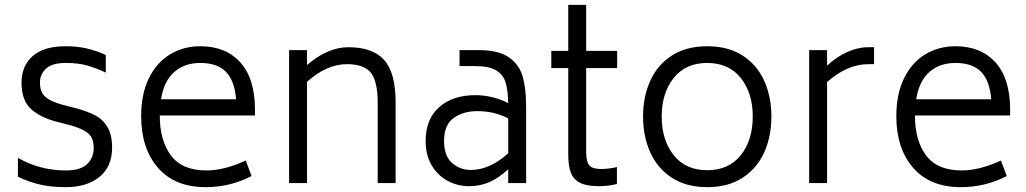

<svg xmlns="http://www.w3.org/2000/svg" viewBox="-20 -756 4238 793"><path d="M54 -26V-104Q145 -52 252 -52Q312 -52 339.5 -78Q367 -104 367 -145Q367 -186 344.5 -205Q322 -224 273 -238L215 -253Q148 -270 108.5 -305.5Q69 -341 69 -414Q69 -484 115 -524.5Q161 -565 250 -565Q299 -565 338 -556Q377 -547 417 -529V-456Q377 -475 340 -485.5Q303 -496 252 -496Q195 -496 170 -472.5Q145 -449 145 -415Q145 -375 168 -355.5Q191 -336 236 -324L294 -309Q342 -296 373.5 -279.5Q405 -263 424 -231Q443 -199 443 -146Q443 -68 391 -25.5Q339 17 252 17Q194 17 148.5 7Q103 -3 54 -26Z M640 -277Q640 -176 686 -114Q732 -52 833 -52Q906 -52 995 -93L1019 -29Q931 17 829 17Q702 17 632.5 -63Q563 -143 563 -276Q563 -368 595 -433Q627 -498 682.5 -531.5Q738 -565 807 -565Q912 -565 972 -499Q1032 -433 1033 -308V-279H640ZM645 -346H955Q949 -423 913 -459.5Q877 -496 807 -496Q742 -496 699.5 -458.5Q657 -421 645 -346Z M1614 -332V0H1540V-332Q1540 -419 1512 -455Q1484 -491 1413 -491Q1329 -491 1248 -418V0H1174V-549H1248V-487Q1287 -522 1331 -541.5Q1375 -561 1419 -561Q1519 -561 1566.5 -508.5Q1614 -456 1614 -332Z M2153 -316V0H2079V-57Q2039 -20 2000.5 -3.5Q1962 13 1918 13Q1869 13 1828 -9.5Q1787 -32 1762.5 -74Q1738 -116 1738 -174Q1738 -264 1794 -313.5Q1850 -363 1944 -363Q1978 -363 2013.5 -354.5Q2049 -346 2079 -330Q2078 -384 2068 -416Q2058 -448 2029 -465.5Q2000 -483 1942 -483H1878V-549H1957Q2039 -549 2081.5 -519.5Q2124 -490 2138.5 -440.5Q2153 -391 2153 -316ZM2079 -123V-267Q2022 -297 1951 -297Q1893 -297 1853.5 -268.5Q1814 -240 1814 -174Q1814 -111 1847.5 -82.5Q1881 -54 1924 -54Q2003 -54 2079 -123Z M2401 -475V-129Q2401 -88 2414 -73Q2427 -58 2463 -58Q2493 -58 2528 -66V4Q2491 13 2455 13Q2405 13 2377.5 0Q2350 -13 2338.5 -41Q2327 -69 2327 -118V-475H2257V-546H2327V-736H2401V-546H2529V-475Z M2636 -275Q2636 -357 2666 -423Q2696 -489 2755.5 -527Q2815 -565 2901 -565Q2987 -565 3046.5 -527Q3106 -489 3136 -423Q3166 -357 3166 -275Q3166 -192 3136 -126Q3106 -60 3046.5 -21.5Q2987 17 2901 17Q2815 17 2755.5 -21.5Q2696 -60 2666 -126Q2636 -192 2636 -275ZM3089 -275Q3089 -372 3039.5 -434Q2990 -496 2901 -496Q2812 -496 2762.5 -434Q2713 -372 2713 -275Q2713 -177 2762.5 -115Q2812 -53 2901 -53Q2990 -53 3039.5 -115Q3089 -177 3089 -275Z M3590 -561V-491H3567Q3479 -491 3396 -417V0H3322V-549H3396V-485Q3435 -521 3479 -541Q3523 -561 3567 -561Z M3759 -277Q3759 -176 3805 -114Q3851 -52 3952 -52Q4025 -52 4114 -93L4138 -29Q4050 17 3948 17Q3821 17 3751.5 -63Q3682 -143 3682 -276Q3682 -368 3714 -433Q3746 -498 3801.5 -531.5Q3857 -565 3926 -565Q4031 -565 4091 -499Q4151 -433 4152 -308V-279H3759ZM3764 -346H4074Q4068 -423 4032 -459.5Q3996 -496 3926 -496Q3861 -496 3818.5 -458.5Q3776 -421 3764 -346Z"/></svg>

Font: Biryani Light
Style: Regular
Weight: 300
Designer: Dan Reynolds and Mathieu Réguer
Foundry: Dan Reynolds and Mathieu Réguer
Version: Version 1.004; ttfautohint (v1.1) -l 5 -r 5 -G 72 -x 0 -D la